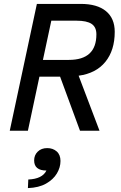

<svg xmlns="http://www.w3.org/2000/svg" viewBox="-20 -670 620 984"><path d="M30 0 169 -650H394Q478 -650 523 -613Q568 -576 568 -507Q568 -412 520 -353Q472 -294 383 -282L490 0H390L288 -277H182L123 0ZM200 -363H333Q474 -363 474 -494Q474 -531 449.5 -547.5Q425 -564 372 -564H243ZM123 294 125 250Q197 247 218 204Q155 204 155 152Q155 125 173.5 107Q192 89 222 89Q251 89 270.5 106Q290 123 290 155Q290 188 271.5 219Q253 250 216 271Q179 292 123 294Z"/></svg>

Font: Sometype Mono Medium
Style: Italic
Weight: 500
Italic angle: -12°
Monospace: yes
Designer: Ryoichi Tsunekawa
Foundry: Dharma Type
Version: Version 1.000; ttfautohint (v1.8.3)